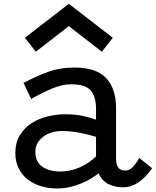

<svg xmlns="http://www.w3.org/2000/svg" viewBox="-20 -998 838 1032"><path d="M350 -977.5 586.2 -795 527.5 -720 350 -857.5 172.5 -720 113.8 -795ZM641.2 8.8Q597.5 8.8 562.5 -8.8Q527.5 -26.2 510 -66.2Q492.5 -52.5 468.8 -38.1Q445 -23.8 416.2 -11.9Q387.5 0 355 7.5Q322.5 15 286.2 15Q245 15 204.4 3.8Q163.8 -7.5 132.5 -30.6Q101.2 -53.8 81.9 -90Q62.5 -126.2 62.5 -175Q62.5 -232.5 87.5 -272.5Q112.5 -312.5 151.2 -336.9Q190 -361.2 237.5 -372.5Q285 -383.8 330 -383.8Q386.2 -383.8 426.9 -374.4Q467.5 -365 496.2 -355V-412.5Q496.2 -478.8 467.5 -511.9Q438.8 -545 361.2 -545Q315 -545 260.6 -522.5Q206.2 -500 147.5 -466.2L106.2 -552.5Q176.2 -588.8 239.4 -611.9Q302.5 -635 380 -635Q498.8 -635 551.2 -577.5Q603.8 -520 603.8 -417.5V-145Q603.8 -81.2 652.5 -81.2Q677.5 -81.2 695.6 -101.9Q713.8 -122.5 728.8 -148.8L797.5 -93.8Q726.2 8.8 641.2 8.8ZM170 -182.5Q170 -128.8 206.9 -102.5Q243.8 -76.2 302.5 -76.2Q358.8 -76.2 409.4 -98.8Q460 -121.2 496.2 -157.5V-262.5Q457.5 -275 408.1 -284.4Q358.8 -293.8 315 -293.8Q251.2 -293.8 210.6 -261.9Q170 -230 170 -182.5Z"/></svg>

Font: Abordage
Style: Regular
Weight: 400
Designer: Ange Degheest & Eugénie Bidaut
Foundry: Velvetyne Type Foundry
Version: Version 1.000;FEAKit 1.0